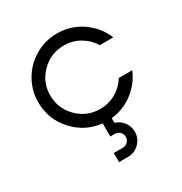

<svg xmlns="http://www.w3.org/2000/svg" viewBox="-171 -638 939 989"><g transform="rotate(-30 298.5 -144.0)"><path d="M279.3 86.4V8.3Q180.7 -2 113.3 -76.2Q45.9 -150.4 45.9 -251Q45.9 -321.3 80.8 -381.1Q115.7 -440.9 175.8 -475.8Q235.8 -510.7 306.6 -510.7Q387.2 -510.7 452.9 -465.8Q518.6 -420.9 547.9 -348.1H467.8Q442.9 -389.6 399.9 -414.6Q356.9 -439.5 306.6 -439.5Q228 -439.5 172.6 -384.3Q117.2 -329.1 117.2 -251Q117.2 -172.9 172.6 -117.4Q228 -62 306.6 -62Q356.9 -62 399.9 -86.7Q442.9 -111.3 467.8 -152.8H547.9Q521 -86.9 463.1 -43.2Q405.3 0.5 333 8.3V36.1Q362.8 44.9 382.1 70.3Q401.4 95.7 401.4 127.9Q401.4 167 373.5 195.1Q345.7 223.1 306.6 223.1H252.4V168.9H306.6Q323.2 168.9 335.4 156.7Q347.7 144.5 347.7 127.9Q347.7 110.4 335.7 98.4Q323.7 86.4 306.6 86.4Z"/></g></svg>

Font: Basically A Sans Serif
Style: Regular
Weight: 400
Designer: Hyung-Suk Kim
Foundry: Mental Design
Version: 1.000